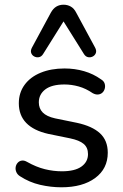

<svg xmlns="http://www.w3.org/2000/svg" viewBox="-20 -787 523 816"><path d="M241 9Q196 9 150.5 -1.5Q105 -12 65 -38Q54 -45 49.5 -55.5Q45 -66 46.5 -76.5Q48 -87 55 -95Q62 -103 72.5 -104.5Q83 -106 95 -99Q134 -77 170.5 -68Q207 -59 243 -59Q298 -59 326 -79Q354 -99 354 -132Q354 -160 335.5 -175.5Q317 -191 278 -199L185 -218Q123 -232 91.5 -264.5Q60 -297 60 -348Q60 -393 84.5 -426.5Q109 -460 153 -478Q197 -496 254 -496Q298 -496 337.5 -484.5Q377 -473 409 -450Q421 -443 424.5 -432.5Q428 -422 425.5 -411.5Q423 -401 416 -394Q409 -387 398 -385.5Q387 -384 374 -391Q345 -411 314.5 -419.5Q284 -428 254 -428Q200 -428 172.5 -407Q145 -386 145 -352Q145 -326 161.5 -309Q178 -292 214 -284L307 -265Q372 -251 405 -220.5Q438 -190 438 -138Q438 -70 384.5 -30.5Q331 9 241 9ZM384 -585Q391 -572 387.5 -562Q384 -552 374.5 -547Q365 -542 354.5 -544Q344 -546 337 -557L250 -696L163 -557Q156 -546 145.5 -544Q135 -542 125.5 -547Q116 -552 112.5 -562Q109 -572 116 -585L196 -733Q206 -751 219.5 -759Q233 -767 250 -767Q267 -767 281 -759Q295 -751 304 -733Z"/></svg>

Font: Nunito ExtraLight Medium
Style: Regular
Weight: 500
Version: Version 3.602